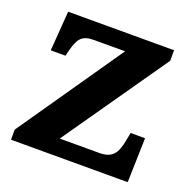

<svg xmlns="http://www.w3.org/2000/svg" viewBox="-101 -636 732 736"><g transform="rotate(20 264.5 -268.0)"><path d="M18 0H494L499 -181H440L434 -149C423 -91 405 -68 353 -68H192L488 -493V-536H56L44 -374H104L110 -398C124 -452 140 -468 187 -468H313L18 -41Z"/></g></svg>

Font: Noto Serif Telugu
Style: Bold
Weight: 700
Designer: Jelle Bosma - Monotype Design Team
Foundry: Monotype Imaging Inc.
Version: Version 2.005